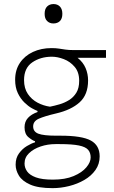

<svg xmlns="http://www.w3.org/2000/svg" viewBox="-20 -748 578 970"><path d="M246 202.5Q173 202.5 132.5 184.5Q92 166.5 75.5 139.2Q59 112 59 84Q59 50 76 26.8Q93 3.5 116 -10.2Q139 -24 157 -29V-34.5Q143.5 -38.5 123.8 -54.8Q104 -71 104 -105Q104 -133.5 121.2 -152.2Q138.5 -171 169.5 -182V-187.5Q159.5 -191 141 -201.2Q122.5 -211.5 103 -230.5Q83.5 -249.5 70 -277.8Q56.5 -306 56.5 -345Q56.5 -394.5 80.5 -430.2Q104.5 -466 146.2 -485.5Q188 -505 240 -505Q261.5 -505 277.5 -502.5Q293.5 -500 310.5 -497.5Q327.5 -495 352 -495H515.5V-456H372Q400 -433.5 412.5 -404Q425 -374.5 425 -341.5Q425 -269.5 382.2 -231Q339.5 -192.5 264 -175Q204.5 -161 176 -148.2Q147.5 -135.5 147.5 -109.5Q147.5 -82.5 174 -72.5Q200.5 -62.5 263.5 -62.5H286Q394 -62.5 438.8 -38Q483.5 -13.5 483.5 42Q483.5 81 462.2 111Q441 141 406 161.2Q371 181.5 329 192Q287 202.5 246 202.5ZM232.5 -209Q255 -213.5 280.8 -221Q306.5 -228.5 329 -242.5Q351.5 -256.5 365.8 -279.8Q380 -303 380 -340Q380 -383.5 357.2 -410.2Q334.5 -437 302.5 -449.2Q270.5 -461.5 242 -461.5Q185 -461.5 143.2 -433Q101.5 -404.5 101.5 -343.5Q101.5 -301.5 120.8 -273.2Q140 -245 170 -229.2Q200 -213.5 232.5 -209ZM247 159.5Q309.5 159.5 352 141.5Q394.5 123.5 416.2 97.5Q438 71.5 438 47.5Q438 23.5 425.2 8.8Q412.5 -6 378.8 -13Q345 -20 281 -20H260.5Q221 -20 185.2 -8Q149.5 4 126.8 25.8Q104 47.5 104 78Q104 99.5 117 118Q130 136.5 161 148Q192 159.5 247 159.5ZM249.5 -629.5Q230.5 -629.5 218 -641.8Q205.5 -654 205.5 -678Q205.5 -703 218 -715.2Q230.5 -727.5 250.5 -727.5Q270.5 -727.5 282.8 -714.8Q295 -702 295 -678Q295 -654 282.8 -641.8Q270.5 -629.5 249.5 -629.5Z"/></svg>

Font: Commissioner ExtraLight
Style: Regular
Weight: 200
Designer: Kostas Bartsokas
Foundry: Kostas Bartsokas
Version: Version 1.000; ttfautohint (v1.8.3)